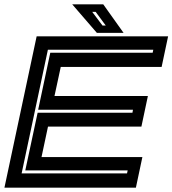

<svg xmlns="http://www.w3.org/2000/svg" viewBox="-30 -868 797 888"><path d="M-9.5 0 139.5 -700H747.5L717.5 -558.5H251L222 -424H654L624 -282.5H192L162 -141.5H628.5L598.5 0ZM70 -66H557.5L560.5 -80H87L144 -346.5H582.5L585 -360.5H146.5L202.5 -624H676L679 -638H191.5ZM541.5 -716H418L304 -848H447.5ZM459 -750 412.5 -813H396.5L444 -750Z"/></svg>

Font: Tourney Expanded Regular
Style: Bold Italic
Weight: 700
Width: 7
Italic angle: -12°
Designer: Tyler Finck
Foundry: Etcetera Type Co
Version: Version 1.010; ttfautohint (v1.8.3)